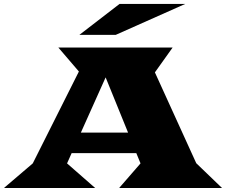

<svg xmlns="http://www.w3.org/2000/svg" viewBox="-49 -937 1127 957"><path d="M546.9 -917.5H874.5L527.8 -763.2H346.7ZM114.3 -122.6 344.2 -580.6 241.7 -700.2H811.5L723.1 -576.2L929.2 -123.5L1057.6 0H544.9L651.4 -122.6L630.4 -173.8H308.1L285.2 -122.6L425.3 0H-29.3ZM589.4 -275.9 477.5 -551.3 354 -275.9Z"/></svg>

Font: Goblin One
Style: Regular
Weight: 400
Designer: Riccardo De Franceschi
Foundry: Sorkin Type Co.
Version: Version 1.001